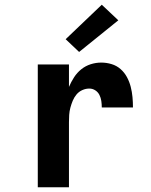

<svg xmlns="http://www.w3.org/2000/svg" viewBox="-20 -793 640 813"><path d="M140 0V-520H272V-425Q281 -446 293.5 -465.5Q306 -485 324 -499.5Q342 -514 364 -521Q386 -528 409 -528Q431 -528 452.5 -521.5Q474 -515 490.5 -500.5Q507 -486 517.5 -466.5Q528 -447 533.5 -425.5Q539 -404 541 -382Q543 -360 543 -338H411Q411 -352 409 -365.5Q407 -379 401 -391Q395 -403 383.5 -410.5Q372 -418 358 -418Q343 -418 328.5 -411.5Q314 -405 304 -393Q294 -381 288 -366.5Q282 -352 278 -337Q274 -322 273 -306.5Q272 -291 272 -276V0ZM315 -573 258 -627 411 -773 481 -707Z"/></svg>

Font: Iosevka SS04 XBd Ex
Style: Regular
Weight: 800
Width: 7
Monospace: yes
Designer: Belleve Invis
Foundry: Belleve Invis
Version: Version 19.0.0; ttfautohint (v1.8.4)